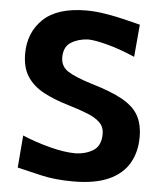

<svg xmlns="http://www.w3.org/2000/svg" viewBox="-56 -854 773 917"><g transform="rotate(5 330.5 -395.5)"><path d="M329.1 14.2Q240.2 14.2 172.4 -2Q104.5 -18.1 59.6 -28.8L72.3 -183.6Q135.7 -156.7 205.3 -138.7Q274.9 -120.6 328.1 -120.6Q378.9 -122.1 414.3 -145Q449.7 -168 449.7 -224.1Q449.7 -256.8 428.7 -277.8Q407.7 -298.8 368.9 -314.5Q330.1 -330.1 276.4 -346.2Q204.6 -367.2 153.3 -395Q102.1 -422.9 74.7 -465.6Q47.4 -508.3 47.4 -573.7Q47.4 -675.8 115.2 -740.2Q183.1 -804.7 321.8 -804.7Q365.2 -804.7 414.1 -796.6Q462.9 -788.6 507.1 -777.8Q551.3 -767.1 581.1 -759.3L567.4 -604Q493.7 -635.7 432.9 -651.6Q372.1 -667.5 341.8 -667.5Q294.4 -665.5 260 -644Q225.6 -622.6 225.6 -571.8Q225.6 -528.3 261.5 -505.4Q297.4 -482.4 376.5 -458Q471.2 -430.2 525.9 -399.7Q580.6 -369.1 603.8 -327.4Q627 -285.6 627 -224.1Q627 -152.8 595.9 -99.1Q564.9 -45.4 499.3 -15.6Q433.6 14.2 329.1 14.2Z"/></g></svg>

Font: Pinar Bold
Style: Regular
Weight: 700
Designer: Amin Abedi
Version: Version 3.000